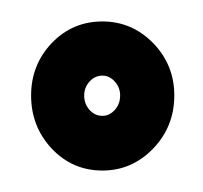

<svg xmlns="http://www.w3.org/2000/svg" viewBox="-20 -728 189 179"><path d="M75.5 -569Q47.5 -569 28.2 -589.5Q9 -610 9 -639Q9 -667.5 28.2 -687.8Q47.5 -708 75.5 -708Q103 -708 122.8 -687.8Q142.5 -667.5 142.5 -639Q142.5 -610 122.8 -589.5Q103 -569 75.5 -569ZM75.5 -620Q82 -620 87 -625.5Q92 -631 92 -639Q92 -646.5 87 -652Q82 -657.5 75.5 -657.5Q68.5 -657.5 63.5 -652Q58.5 -646.5 58.5 -639Q58.5 -631 63.5 -625.5Q68.5 -620 75.5 -620Z"/></svg>

Font: Anybody Condensed ExtraBold
Style: Regular
Weight: 800
Width: 3
Designer: Tyler Finck
Foundry: Etcetera Type Company
Version: Version 1.010; ttfautohint (v1.8.3) -l 8 -r 50 -G 200 -x 14 